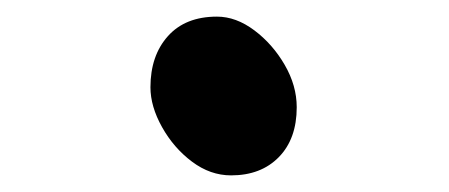

<svg xmlns="http://www.w3.org/2000/svg" viewBox="-20 -485 540 231"><path d="M258 -274Q233 -274 211 -290.5Q189 -307 175 -332Q161 -357 161 -380Q161 -418 182 -441.5Q203 -465 241 -465Q264 -465 286 -448.5Q308 -432 322.5 -407Q337 -382 337 -356Q337 -318 315.5 -296Q294 -274 258 -274Z"/></svg>

Font: Moon Stars Kai T HW
Style: Regular
Weight: 400
Designer: GuiWonder
Version: Version 1.101